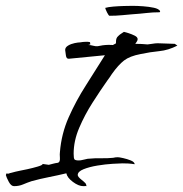

<svg xmlns="http://www.w3.org/2000/svg" viewBox="-39 -576 627 657"><path d="M9 61Q-1 61 -9 46Q-17 31 -19 23L-18 21V18H-8Q-6 16 -4 16H-3Q8 13 14 11.5Q20 10 30 8Q36 7 54.5 3Q73 -1 90 -6Q107 -11 107 -15L128 -12Q136 -14 143.5 -16Q151 -18 159 -19Q167 -21 166 -35.5Q165 -50 166 -55Q171 -118 196 -174.5Q221 -231 255 -284Q289 -337 320 -387L197 -375Q188 -374 186.5 -386.5Q185 -399 184 -405Q184 -414 194 -420Q204 -426 216.5 -428.5Q229 -431 235 -431Q240 -432 245.5 -432.5Q251 -433 256 -433Q258 -433 261 -433Q264 -433 266 -432H269L270 -424L263 -422Q271 -422 280 -419.5Q289 -417 296 -418Q316 -422 322 -422Q330 -423 348 -422Q350 -424 353 -425Q356 -426 357 -427Q358 -428 358 -432V-435Q358 -439 359.5 -444Q361 -449 367 -454Q371 -458 376 -461Q381 -464 385 -467Q390 -466 401 -462.5Q412 -459 422 -454Q432 -449 432 -442Q432 -438 429 -433.5Q426 -429 424 -426Q435 -426 445.5 -425.5Q456 -425 466 -424Q469 -424 481 -426Q493 -428 500 -428Q515 -428 529.5 -427Q544 -426 559 -426L568 -420Q537 -404 506 -401Q475 -398 442 -391Q405 -384 385.5 -369Q366 -354 344 -323Q340 -317 336 -311Q332 -305 328 -300Q304 -266 277.5 -224.5Q251 -183 232 -138.5Q213 -94 213 -50Q213 -34 216 -30.5Q219 -27 231 -27Q237 -27 244.5 -29Q252 -31 258 -32Q261 -33 266 -33Q286 -35 307 -34.5Q328 -34 348 -36Q352 -37 356 -37.5Q360 -38 364 -38Q369 -38 382.5 -35Q396 -32 408.5 -27Q421 -22 422 -14Q410 -16 400 -16.5Q390 -17 380 -17Q371 -17 346.5 -15.5Q322 -14 294.5 -9.5Q267 -5 247 3Q227 11 227 23Q227 29 241 40L246 44Q251 48 253.5 51Q256 54 257 61Q252 60 250 61H246Q230 61 210.5 46.5Q191 32 188 17Q159 24 128.5 30Q98 36 69 44Q54 49 40 55Q26 61 9 61ZM336 -522Q333 -522 327.5 -533Q322 -544 321 -549Q331 -552 349 -553.5Q367 -555 385.5 -555.5Q404 -556 415 -556Q431 -556 451 -554.5Q471 -553 487.5 -549.5Q504 -546 509 -538Q509 -534 506 -534Q484 -534 462.5 -531.5Q441 -529 412 -527Q400 -526 379 -524Q358 -522 336 -522Z"/></svg>

Font: Qwitcher Grypen
Style: Bold
Weight: 700
Designer: Robert E. Leuschke
Foundry: Robert E. Leuschke
Version: Version 1.100; ttfautohint (v1.8.3)